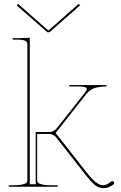

<svg xmlns="http://www.w3.org/2000/svg" viewBox="-20 -955 619 982"><path d="M72.3 -935.1 226.1 -799.8H229L382.3 -935.1L389.6 -927.7L232.9 -790H222.2L65.4 -927.7ZM24.9 0V-7.3H44.9Q77.1 -7.3 94.5 -11.5Q111.8 -15.6 116 -21Q120.1 -26.4 120.1 -35.2V-727.5Q120.1 -741.2 108.4 -746.8Q96.7 -752.4 67.4 -752.4H44.9V-759.8H67.4L132.3 -761.7V-12.7H162.6V-279.8H235.8Q243.7 -279.8 254.2 -285.6Q264.6 -291.5 270 -298.3L413.6 -480Q423.8 -493.2 423.8 -500Q423.8 -512.7 385.7 -512.7H334V-520H524.4V-512.7Q510.3 -512.7 500 -511.7Q489.7 -510.7 474.1 -507.6Q458.5 -504.4 445.1 -495.8Q431.6 -487.3 421.4 -474.1L264.6 -274.9L424.3 -71.3Q474.6 -7.8 504.4 -7.8Q517.6 -7.8 526.1 -12Q534.7 -16.1 547.4 -25.9Q550.8 -28.3 554.7 -28.3Q558.6 -28.3 561.3 -25.6Q564 -22.9 564 -19Q564 -14.2 559.6 -11.2Q536.1 7.3 511.2 7.3Q485.4 7.3 466.1 -8.1Q446.8 -23.4 414.1 -65.4L267.6 -252Q263.2 -258.3 253.4 -264.2Q243.7 -270 235.8 -270H169.9V-35.2Q169.9 -26.4 174.1 -21Q178.2 -15.6 195.6 -11.5Q212.9 -7.3 245.1 -7.3H274.9V0Z"/></svg>

Font: ZnikomitNo25
Style: Regular
Weight: 100
Designer: gluk
Foundry: gluk
Version: Version 0.56